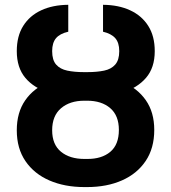

<svg xmlns="http://www.w3.org/2000/svg" viewBox="-20 -757 702 787"><path d="M325.7 -447.3H336.9Q419.4 -447.3 481.2 -421.6Q543 -396 577.6 -346.4Q612.3 -296.9 612.3 -224.6Q612.3 -149.4 577.1 -97.2Q542 -44.9 480 -17.6Q418 9.8 336.9 9.8H325.7Q245.1 9.8 182.6 -17.3Q120.1 -44.4 84.5 -96.4Q48.8 -148.4 48.8 -223.1Q48.8 -295.9 83.3 -345.7Q117.7 -395.5 180.2 -421.4Q242.7 -447.3 325.7 -447.3ZM336.9 -344.2H325.7Q266.1 -344.2 230 -313.2Q193.8 -282.2 193.8 -223.1Q193.8 -164.6 230 -135Q266.1 -105.5 325.7 -105.5H336.9Q396.5 -105 431.9 -134.5Q467.3 -164.1 467.3 -224.6Q467.3 -283.2 431.9 -313.7Q396.5 -344.2 336.9 -344.2ZM323.2 -461.4H338.4Q377.4 -461.4 406.7 -467.5Q436 -473.6 452.4 -492.4Q468.8 -511.2 468.8 -547.4Q468.8 -582 452.4 -600.6Q436 -619.1 402.3 -627V-737.3Q465.8 -736.8 513.4 -714.8Q561 -692.9 587.6 -650.9Q614.3 -608.9 614.3 -547.4Q614.3 -479.5 578.6 -438Q543 -396.5 480.7 -377.4Q418.5 -358.4 338.4 -358.4H323.2Q243.2 -358.4 181.2 -377.2Q119.1 -396 84 -437.7Q48.8 -479.5 48.8 -547.4Q48.8 -608.9 75.2 -650.9Q101.6 -692.9 148.9 -714.8Q196.3 -736.8 259.8 -737.3V-627Q225.1 -619.1 209.5 -600.3Q193.8 -581.5 193.8 -547.4Q193.8 -510.7 210.2 -492.2Q226.6 -473.6 255.9 -467.5Q285.2 -461.4 323.2 -461.4Z"/></svg>

Font: Inter Cardless
Style: Bold
Weight: 700
Designer: Rasmus Andersson
Foundry: rsms
Version: Version 4.001;git-9221beed3